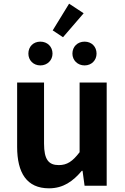

<svg xmlns="http://www.w3.org/2000/svg" viewBox="-20 -1008 677 1042"><path d="M246 14C323 14 376 -24 424 -81H428L439 0H559V-560H412V-182C374 -132 344 -112 299 -112C244 -112 219 -142 219 -229V-560H73V-211C73 -70 125 14 246 14ZM199 -653C237 -653 265 -681 265 -717C265 -755 237 -782 199 -782C161 -782 134 -755 134 -717C134 -681 161 -653 199 -653ZM322 -806 434 -936 355 -988 266 -843ZM439 -653C477 -653 504 -681 504 -717C504 -755 477 -782 439 -782C401 -782 373 -755 373 -717C373 -681 401 -653 439 -653Z"/></svg>

Font: Noto Sans CJK TC
Style: Bold
Weight: 700
Designer: Ryoko NISHIZUKA 西塚涼子 (kana, bopomofo & ideographs); Paul D. Hunt (Latin, Greek & Cyrillic); Sandoll Communications 산돌커뮤니
Foundry: Adobe
Version: Version 2.004;hotconv 1.0.118;makeotfexe 2.5.65603